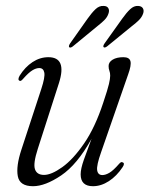

<svg xmlns="http://www.w3.org/2000/svg" viewBox="-20 -635 516 663"><path d="M403 -74.5Q412.5 -71.5 403.5 -58Q383 -27 356 -9.5Q329 8 301 8Q258.5 8 258.5 -33Q258.5 -52 269.5 -83.2Q280.5 -114.5 296 -155.5Q246.5 -66.5 191.2 -29.2Q136 8 94 8Q48 8 41.5 -26.5Q35 -61 54 -118.5L122.5 -327.5Q136 -368.5 133 -384.2Q130 -400 115.5 -400Q104.5 -400 91.5 -392Q78.5 -384 60 -363Q52 -353.5 48 -356Q39.5 -359 48 -374Q66.5 -403.5 92.2 -420.5Q118 -437.5 147 -437.5Q212 -437.5 183.5 -348L110.5 -121Q94 -70 100.8 -50.5Q107.5 -31 132 -31Q157.5 -31 195 -57.8Q232.5 -84.5 270.5 -139.8Q308.5 -195 336.5 -280.5Q352 -326.5 356.2 -345Q360.5 -363.5 360.5 -373.5Q360.5 -383.5 357.8 -390.5Q355 -397.5 355 -407Q355 -420.5 369 -429Q383 -437.5 406 -437.5Q427 -437.5 430.5 -423.5Q434 -409.5 422.5 -378L329 -109Q313 -64 315.5 -47.2Q318 -30.5 333.5 -30.5Q344.5 -30.5 358 -38.5Q371.5 -46.5 391.5 -69.5Q398.5 -77.5 403 -74.5ZM402 -570.5Q416.5 -591 429.5 -603.2Q442.5 -615.5 457 -614.5Q469 -614 473.5 -606.2Q478 -598.5 474 -587.5Q469.5 -575 459 -564.8Q448.5 -554.5 434.5 -544L350 -475Q341.5 -468.5 337.5 -472.5Q335 -476 341 -485ZM282 -570Q296.5 -590.5 309.5 -603Q322.5 -615.5 337.5 -614.5Q349.5 -614.5 354 -606.8Q358.5 -599 354.5 -588Q350.5 -575.5 340 -565.2Q329.5 -555 315.5 -544L231 -474.5Q223 -468.5 219 -472Q216 -475.5 222 -485Z"/></svg>

Font: Fraunces 144pt S050 Light
Style: Italic
Weight: 300
Italic angle: -16°
Version: Version 1.000; ttfautohint (v1.8.3)